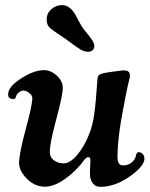

<svg xmlns="http://www.w3.org/2000/svg" viewBox="-20 -723 585 751"><path d="M245.6 -564Q233.4 -573.2 209.7 -588.9Q186 -604.5 175.8 -613.3Q161.6 -626.5 162.6 -648.4Q163.1 -671.9 181.4 -687.5Q199.7 -703.1 222.7 -703.1Q250 -703.1 270.5 -672.4Q275.9 -665 286.6 -643.3Q297.4 -621.6 310.1 -605.5Q313.5 -601.1 319.8 -593.5Q326.2 -585.9 328.9 -582.3Q331.5 -578.6 335.7 -573Q339.8 -567.4 341.8 -564.2Q343.8 -561 345.7 -556.6Q347.7 -552.2 348.4 -548.8Q349.1 -545.4 349.1 -541.5Q348.1 -531.7 341.6 -526.1Q335 -520.5 324.2 -520.5Q310.1 -520.5 294.7 -529.5Q279.3 -538.6 245.6 -564ZM155.8 7.3Q116.2 7.3 85.4 -23.7Q54.7 -54.7 54.7 -85Q54.7 -122.6 80.6 -217.5Q106.4 -312.5 106.4 -338.9Q106.4 -351.1 93.3 -359.9Q84.5 -367.2 73.2 -368.7Q62 -369.1 53 -361.1Q43.9 -353 42.5 -344.2Q39.6 -334 28.8 -335.4Q11.7 -337.9 11.7 -352.5Q11.7 -378.4 45.4 -404.3Q106 -448.7 151.9 -448.7Q179.7 -448.7 203.6 -425.8Q225.6 -405.3 225.6 -378.9Q225.6 -351.1 200.2 -257.1Q174.8 -163.1 174.8 -128.4Q174.8 -107.9 190.9 -95.9Q207 -84 228.5 -84Q254.4 -84 282.7 -117.9Q311 -151.9 330.1 -201.7Q342.3 -232.4 348.6 -276.9Q355 -321.3 359.9 -397Q360.4 -399.4 360.6 -406Q360.8 -412.6 361.3 -415.5Q361.8 -418.5 363 -422.9Q364.3 -427.2 367.4 -429.7Q370.6 -432.1 375.5 -433.6Q389.6 -439 422.9 -442.9Q428.2 -443.4 440.2 -445.1Q452.1 -446.8 458.3 -447.5Q464.4 -448.2 473.6 -446.8Q488.3 -444.3 488.3 -425.8Q488.3 -421.9 486.1 -413.3Q483.9 -404.8 480 -388.7Q476.1 -372.6 473.1 -355.5Q472.7 -353 469 -334Q465.3 -314.9 464.4 -310.1Q463.4 -305.2 460 -286.9Q456.5 -268.6 455.3 -261Q454.1 -253.4 451.2 -236.3Q448.2 -219.2 447.3 -209.7Q446.3 -200.2 444.3 -184.8Q442.4 -169.4 441.7 -158.4Q440.9 -147.5 440.2 -134.5Q439.5 -121.6 439.5 -109.9Q439.5 -77.6 458.5 -76.2Q476.6 -74.7 492.9 -85.7Q509.3 -96.7 513.2 -120.1Q516.1 -127 520 -127.4Q521.5 -127.9 522.9 -127.9Q532.2 -127 538.6 -120.1Q544.9 -113.3 544.9 -102.5Q544.9 -74.2 490.2 -34.7Q431.2 7.8 372.1 7.8Q355 7.8 345 -3.7Q335 -15.1 332.5 -32.2Q331.1 -43.5 332.5 -66.7Q334 -89.8 333.5 -100.1Q333 -108.4 323.7 -108.4Q319.3 -108.4 311 -99.1Q279.3 -55.2 235.6 -23.9Q191.9 7.3 155.8 7.3Z"/></svg>

Font: Cooper* SemiBold
Style: Italic
Weight: 600
Italic angle: -7°
Designer: Owen Earl
Foundry: indestructible type*
Version: Version 0.001